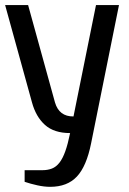

<svg xmlns="http://www.w3.org/2000/svg" viewBox="-20 -720 505 750"><path d="M0 -700.2H89.8L194.8 -319.8Q210.9 -264.6 267.1 -265.1L355 -700.2H444.8L335.9 -160.2Q317.9 -70.3 280.3 -30.3Q242.7 9.8 175.8 9.8Q152.8 9.8 126 3.9Q99.1 -2 76.2 -9.8V-55.2H146Q166 -55.2 182.6 -61.5Q199.2 -67.9 212.2 -84.5Q225.1 -101.1 235.1 -129.2Q245.1 -157.2 253.9 -200.2Q190.9 -200.2 155.5 -232.2Q120.1 -264.2 105 -319.8Z"/></svg>

Font: 
Style: .
Weight: 400
Designer: Jovanny Lemonad
Foundry: Jovanny Lemonad
Version: Version 1.002